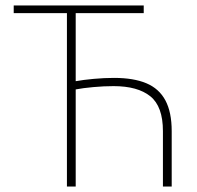

<svg xmlns="http://www.w3.org/2000/svg" viewBox="-20 -680 718 700"><path d="M224 0V-632H30V-660H504V-632H256V-384Q284 -389 322 -392.5Q360 -396 396 -396Q467 -396 513.5 -376.5Q560 -357 583 -314Q606 -271 606 -202V0H574V-202Q574 -292 528 -329Q482 -366 394 -366Q359 -366 320.5 -362.5Q282 -359 256 -354V0Z"/></svg>

Font: Source Sans 3 Variable
Style: Regular
Weight: 200
Designer: Paul D. Hunt
Foundry: Adobe Systems Incorporated
Version: Version 3.026